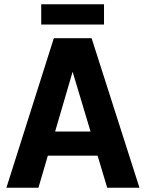

<svg xmlns="http://www.w3.org/2000/svg" viewBox="-20 -879 683 899"><path d="M467 -859H173V-764H467ZM482 0H633L409 -700H232L10 0H160L204 -150H437ZM238 -263 320 -543 404 -263Z"/></svg>

Font: Arthouse Owned
Style: Bold
Weight: 700
Designer: Jeremy Tribby
Foundry: Tribby Type
Version: Version 1.000;PS 001.000;hotconv 1.0.88;makeotf.lib2.5.64775